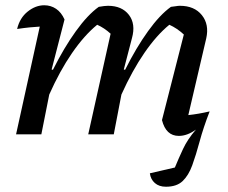

<svg xmlns="http://www.w3.org/2000/svg" viewBox="-20 -510 864 729"><path d="M41 0 131 -409Q113 -408 92.5 -406Q72 -404 45 -400Q55 -442 85 -466Q115 -490 148 -490Q173 -490 193 -476.5Q213 -463 225 -436L176 -246L181 -245Q223 -329 268 -391.5Q313 -454 355 -484Q367 -486 375 -487Q383 -488 390 -488Q443 -488 469.5 -453.5Q496 -419 481 -365L450 -246L455 -245Q497 -329 542 -391.5Q587 -454 629 -484Q640 -485 648 -486.5Q656 -488 663 -488Q718 -488 746.5 -452.5Q775 -417 763 -364L695 -73Q733 -77 776 -87Q752 -25 738 27Q724 79 710 117.5Q696 156 673.5 177.5Q651 199 610 199Q584 199 568 185Q552 171 549 148L644 126Q658 92 675 55.5Q692 19 724 -18Q691 6 659 6Q610 6 595 -54L678 -379Q652 -403 623 -416Q575 -377 528.5 -309.5Q482 -242 441 -151L412 0H315L400 -382Q376 -404 349 -416Q300 -376 253.5 -308.5Q207 -241 167 -151L137 0Z"/></svg>

Font: Piazzolla Medium
Style: Italic
Weight: 500
Italic angle: -11.3°
Designer: Juan Pablo del Peral
Foundry: Huerta Tipografica
Version: Version 1.330